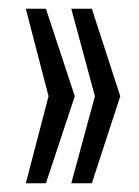

<svg xmlns="http://www.w3.org/2000/svg" viewBox="-20 -530 317 439"><path d="M39 -111 91 -310 39 -510H85L151 -310L85 -111ZM143 -111 197 -310 143 -510H190L255 -310L190 -111Z"/></svg>

Font: Saira Ultra Condensed
Style: Regular
Weight: 400
Width: 1
Designer: Hector Gatti with collaboration of the Omnibus-Type team
Foundry: Omnibus-Type
Version: Version 1.001; ttfautohint (v1.8)